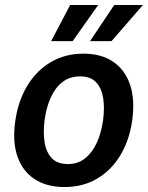

<svg xmlns="http://www.w3.org/2000/svg" viewBox="-20 -743 596 773"><path d="M239 10Q168 10 119.5 -21.8Q71 -53.5 50.2 -113Q29.5 -172.5 41.5 -256Q53 -337 90 -398Q127 -459 184.8 -493Q242.5 -527 316 -527Q387.5 -527 435.5 -494.5Q483.5 -462 503.8 -401.5Q524 -341 512 -256Q500.5 -177.5 464.5 -117.8Q428.5 -58 371.5 -24Q314.5 10 239 10ZM254 -82.5Q293.5 -82.5 322.5 -105.5Q351.5 -128.5 369.8 -168.5Q388 -208.5 395 -259.5Q401.5 -307 395.5 -347Q389.5 -387 367.5 -411.2Q345.5 -435.5 302.5 -435.5Q261.5 -435.5 232.2 -413.2Q203 -391 184.8 -351.2Q166.5 -311.5 159.5 -259.5Q153.5 -212.5 159.2 -172.2Q165 -132 187.5 -107.2Q210 -82.5 254 -82.5ZM342.5 -577.5 440 -723H555.5L429 -577.5ZM186 -577.5 262.5 -723H375.5L272.5 -577.5Z"/></svg>

Font: Public Sans Thin SemiBold
Style: Italic
Weight: 600
Italic angle: -8°
Version: Version 2.001